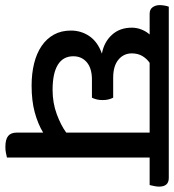

<svg xmlns="http://www.w3.org/2000/svg" viewBox="-20 -666 663 732"><g transform="rotate(90 312.0 -300.5)"><path d="M547 -539V5Q539 7 529 9Q519 11 507 11Q478 11 465 0.5Q452 -10 452 -33V-133Q419 -113 375 -101Q331 -89 273 -89Q227 -89 188.5 -98.5Q150 -108 122 -127Q94 -146 78.5 -174Q63 -202 63 -239Q63 -278 84.5 -309.5Q106 -341 151 -357Q107 -365 79.5 -395Q52 -425 52 -471Q52 -491 59.5 -509Q67 -527 78 -539H-1Q-18 -539 -26 -550.5Q-34 -562 -34 -577Q-34 -585 -32.5 -594.5Q-31 -604 -28 -612H625Q658 -612 658 -575Q658 -567 656 -557Q654 -547 652 -539ZM319 -400Q323 -392 325.5 -382.5Q328 -373 328 -359Q328 -347 325.5 -337Q323 -327 319 -319H250Q207 -319 184 -299.5Q161 -280 161 -248Q161 -209 193.5 -189Q226 -169 289 -169Q339 -169 382 -185Q425 -201 452 -221V-539H186Q170 -528 160 -511Q150 -494 150 -471Q150 -440 174 -420Q198 -400 243 -400Z"/></g></svg>

Font: Baloo 2 Medium
Style: Regular
Weight: 500
Designer: Sarang Kulkarni and Ek Type
Foundry: Ek Type
Version: Version 1.640;hotconv 1.0.111;makeotfexe 2.5.65597; ttfautoh